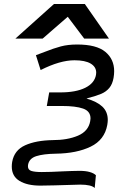

<svg xmlns="http://www.w3.org/2000/svg" viewBox="-20 -780 640 962"><path d="M382 145Q224.5 150 182 150Q116.5 150 77.8 126.5Q39 103 39 54.5Q39 42.5 41 31Q51.5 -27.5 105.8 -52Q160 -76.5 244 -78Q318 -78 370.5 -100.2Q423 -122.5 432 -173Q433.5 -180.5 433.5 -186.5Q433.5 -223 396.2 -236Q359 -249 290 -249H214.5L226.5 -317H282Q360 -317 406.8 -340Q453.5 -363 461 -405Q462 -413 462 -416Q462 -445 434.2 -461.5Q406.5 -478 353 -478Q280.5 -478 183.5 -429L160 -503.5Q174.5 -508.5 202.5 -519.5Q249 -538 284.8 -547.5Q320.5 -557 366.5 -557Q463.5 -557 507.8 -520.2Q552 -483.5 552 -423.5Q552 -407.5 549 -390Q543.5 -358.5 527.8 -339.5Q512 -320.5 487.5 -310Q463 -299.5 422 -289L413.5 -286Q465.5 -271.5 492.8 -245.8Q520 -220 520 -179Q520 -169 517.5 -154Q504 -79 434.2 -45.2Q364.5 -11.5 260.5 -10Q197 -9 161.5 2.5Q126 14 120.5 46Q120 48.5 120 53.5Q120 71 137.2 76.5Q154.5 82 189 82Q231 82 295 78.5Q318.5 77.5 339.5 76.8Q360.5 76 378 76Q409.5 76 430 82Q450.5 88 460.5 98L454.5 162Q437.5 145 382 145ZM250.5 -760H405L526 -586.5H402L319.5 -696L193.5 -586.5H57Z"/></svg>

Font: JuliaMono SemiBold
Style: Italic
Weight: 600
Italic angle: -9°
Monospace: yes
Designer: cormullion
Foundry: corm
Version: Version 0.056; ttfautohint (v1.8.4)